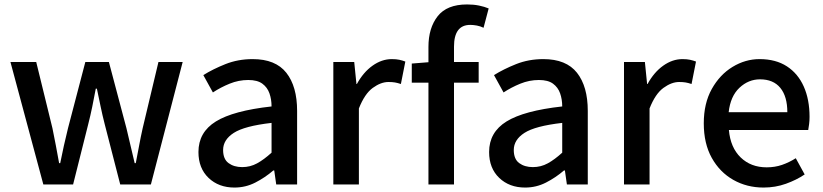

<svg xmlns="http://www.w3.org/2000/svg" viewBox="-20 -830 3705 864"><path d="M175 0 27 -551H143L216 -253Q224 -213 231.5 -174.5Q239 -136 246 -96H251Q259 -136 267.5 -174.5Q276 -213 286 -253L364 -551H470L549 -253Q559 -213 567.5 -174.5Q576 -136 586 -96H591Q599 -136 606 -174.5Q613 -213 622 -253L693 -551H802L659 0H521L451 -272Q441 -311 433 -349.5Q425 -388 416 -431H411Q403 -388 395 -349Q387 -310 377 -271L309 0Z M1035 14Q964 14 918.5 -29.5Q873 -73 873 -146Q873 -235 951.5 -283.5Q1030 -332 1202 -351Q1202 -383 1192.5 -410Q1183 -437 1160.5 -453.5Q1138 -470 1097 -470Q1054 -470 1013.5 -453.5Q973 -437 938 -414L895 -492Q938 -519 994.5 -541.5Q1051 -564 1117 -564Q1220 -564 1268.5 -502.5Q1317 -441 1317 -331V0H1223L1214 -63H1210Q1173 -31 1129 -8.5Q1085 14 1035 14ZM1070 -78Q1106 -78 1137 -95Q1168 -112 1202 -143V-277Q1080 -263 1032 -232Q984 -201 984 -155Q984 -114 1008.5 -96Q1033 -78 1070 -78Z M1480 0V-551H1574L1584 -452H1586Q1615 -505 1656.5 -534.5Q1698 -564 1743 -564Q1763 -564 1777 -561Q1791 -558 1804 -553L1784 -452Q1769 -457 1757 -459Q1745 -461 1728 -461Q1694 -461 1657.5 -434.5Q1621 -408 1595 -342V0Z M1833 -458V-544L1908 -550V-619Q1908 -704 1949.5 -757Q1991 -810 2082 -810Q2111 -810 2135.5 -805Q2160 -800 2179 -792L2156 -705Q2142 -712 2126 -715Q2110 -718 2096 -718Q2023 -718 2023 -620V-551H2134V-458H2023V0H1908V-458Z M2343 14Q2272 14 2226.5 -29.5Q2181 -73 2181 -146Q2181 -235 2259.5 -283.5Q2338 -332 2510 -351Q2510 -383 2500.5 -410Q2491 -437 2468.5 -453.5Q2446 -470 2405 -470Q2362 -470 2321.5 -453.5Q2281 -437 2246 -414L2203 -492Q2246 -519 2302.5 -541.5Q2359 -564 2425 -564Q2528 -564 2576.5 -502.5Q2625 -441 2625 -331V0H2531L2522 -63H2518Q2481 -31 2437 -8.5Q2393 14 2343 14ZM2378 -78Q2414 -78 2445 -95Q2476 -112 2510 -143V-277Q2388 -263 2340 -232Q2292 -201 2292 -155Q2292 -114 2316.5 -96Q2341 -78 2378 -78Z M2788 0V-551H2882L2892 -452H2894Q2923 -505 2964.5 -534.5Q3006 -564 3051 -564Q3071 -564 3085 -561Q3099 -558 3112 -553L3092 -452Q3077 -457 3065 -459Q3053 -461 3036 -461Q3002 -461 2965.5 -434.5Q2929 -408 2903 -342V0Z M3416 14Q3341 14 3280 -20.5Q3219 -55 3183 -119.5Q3147 -184 3147 -275Q3147 -365 3183 -429.5Q3219 -494 3276.5 -529Q3334 -564 3398 -564Q3471 -564 3521 -531.5Q3571 -499 3597 -440.5Q3623 -382 3623 -304Q3623 -287 3621 -271.5Q3619 -256 3617 -245H3260Q3267 -166 3313 -121.5Q3359 -77 3430 -77Q3467 -77 3499 -88Q3531 -99 3561 -118L3601 -45Q3564 -20 3516.5 -3Q3469 14 3416 14ZM3259 -325H3523Q3523 -396 3491.5 -434.5Q3460 -473 3400 -473Q3348 -473 3307.5 -435Q3267 -397 3259 -325Z"/></svg>

Font: Source Han Sans SC Medium
Style: Regular
Weight: 500
Designer: Ryoko NISHIZUKA 西塚涼子 (kana, bopomofo & ideographs); Paul D. Hunt (Latin, Greek & Cyrillic); Sandoll Communications 산돌커뮤니
Foundry: Adobe
Version: Version 2.004;hotconv 1.0.118;makeotfexe 2.5.65603